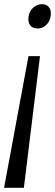

<svg xmlns="http://www.w3.org/2000/svg" viewBox="-20 -768 263 917"><path d="M94 129H-0.5L116 -500H171ZM222.5 -694.5Q219.5 -667 201.5 -649.5Q183.5 -632 161.5 -632Q134.5 -632 123.8 -647.5Q113 -663 116 -686Q119.5 -715 138.8 -731.5Q158 -748 181 -748Q201.5 -748 213.2 -734.2Q225 -720.5 222.5 -694.5Z"/></svg>

Font: Merriweather Light 18pt Light
Style: Italic
Weight: 300
Italic angle: -7.8°
Version: Version 2.101